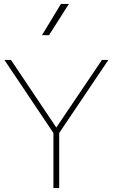

<svg xmlns="http://www.w3.org/2000/svg" viewBox="-20 -954 572 974"><path d="M497.1 -649.9 265.6 -307.1 35.6 -649.9H2.4L251 -279.3V0H280.3V-279.3L529.8 -649.9ZM289.1 -934.1 192.9 -775.4H228.5L329.6 -934.1Z"/></svg>

Font: Estedad-FD-VF Thin
Style: Regular
Weight: 100
Designer: Amin Abedi
Version: Version 5.0